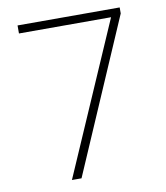

<svg xmlns="http://www.w3.org/2000/svg" viewBox="-81 -781 732 848"><g transform="rotate(-10 285.0 -357.0)"><path d="M173 0H216L513 -687V-714H55V-678H468Z"/></g></svg>

Font: Noto Sans Arabic ExtLt
Style: Regular
Weight: 200
Designer: Monotype Design Team, Nadine Chahine, Nizar Qandah and Khaled Hosny
Foundry: Monotype Imaging Inc.
Version: Version 2.012